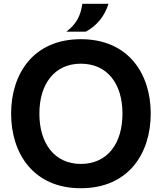

<svg xmlns="http://www.w3.org/2000/svg" viewBox="-20 -985 860 1019"><path d="M409 14C662 14 780 -171 780 -382C780 -593 662 -777 409 -777C157 -777 39 -593 39 -382C39 -171 157 14 409 14ZM189 -382C189 -540 270 -647 409 -647C550 -647 630 -540 630 -382C630 -223 550 -115 409 -115C270 -115 189 -223 189 -382ZM332 -817H436C497 -851 535 -900 556 -965H417C408 -900 384 -856 332 -817Z"/></svg>

Font: Swile Sans
Style: Bold
Weight: 700
Designer: Lord
Foundry: Lord
Version: Version 1.477;FEAKit 1.0